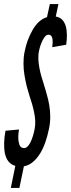

<svg xmlns="http://www.w3.org/2000/svg" viewBox="-24 -815 347 940"><path d="M220 -795 206 -731C176 -722 152 -698 135 -667C117 -636 104 -600 97 -564C92 -543 91 -523 91 -503C91 -463 99 -427 107 -392C117 -357 124 -332 133 -306C137 -293 140 -279 143 -265C149 -237 151 -208 145 -180C140 -156 133 -134 125 -118C116 -101 106 -90 94 -90C78 -90 71 -101 68 -118C64 -134 65 -157 69 -181L3 -175C-5 -134 -6 -95 0 -64C7 -33 22 -11 51 -3L29 105H71L93 -1C125 -6 151 -30 172 -63C192 -95 206 -137 215 -181C220 -202 222 -223 222 -243C222 -282 215 -319 205 -353C200 -370 196 -386 191 -401C183 -426 174 -454 169 -482C164 -509 161 -538 167 -566C171 -586 178 -605 186 -620C194 -635 202 -645 213 -645C235 -646 236 -617 232 -584L300 -596C305 -629 305 -662 298 -687C290 -712 276 -730 249 -734L262 -795Z"/></svg>

Font: League Gothic Condensed Italic
Style: Regular
Weight: 400
Width: 3
Designer: Tyler Finck
Foundry: The League of Moveable Type
Version: Version 1.001;PS 001.001;hotconv 1.0.56;makeotf.lib2.0.21325